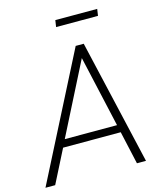

<svg xmlns="http://www.w3.org/2000/svg" viewBox="-147 -1013 923 1107"><g transform="rotate(-15 314.5 -459.5)"><path d="M-15 0H43L143 -197H487L531 0H585L413 -745H365ZM165 -242 381 -668 477 -242ZM284 -879H534L540 -919H290Z"/></g></svg>

Font: Mluvka ExtraLight
Style: Italic
Weight: 200
Italic angle: -8°
Designer: Modified by Jiří Krblich, Original typeface by Gumpita Rahayu
Foundry: Gumpita Rahayu & Jiří Krblich
Version: Version 2.000;Glyphs 3.1.1 (3134)